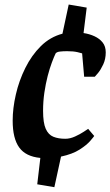

<svg xmlns="http://www.w3.org/2000/svg" viewBox="-20 -734 477 830"><path d="M215 75.2 141 62.7 154.4 -51.3Q91.3 -57.3 63.1 -96.4Q34.8 -135.5 34.8 -212.3Q34.8 -266 48.5 -325.5Q62.1 -385.1 89.3 -439.9Q116.4 -494.8 156.6 -534.6Q196.8 -574.3 250 -588.3L277 -714.4L354.8 -701.1L341.2 -591.1Q366.7 -587.3 388.4 -577.3Q410.1 -567.3 423.6 -550.5Q437.1 -533.6 437.1 -507.6Q437.1 -478.7 426.3 -455.6Q415.5 -432.6 404.1 -418.7Q392.7 -404.8 389.7 -402.2H343.8L335 -503.3Q333.2 -504.3 315.2 -508.5Q297.3 -512.7 270 -512.7Q251.6 -512.7 238.3 -511Q225 -509.3 220.3 -502.8Q213.6 -488.9 204.2 -463.8Q194.8 -438.8 186.1 -405.5Q177.5 -372.1 171.8 -333.6Q166.2 -295 166.2 -254.9Q166.2 -202.9 177.7 -177.2Q189.3 -151.4 210.7 -142.8Q232.2 -134.1 262.3 -134.1Q282.9 -134.1 304.3 -143.9Q325.8 -153.7 341.9 -164.3Q358 -175 361 -177L387.3 -146.2Q385.1 -142.4 370.1 -124.9Q355.2 -107.4 324.4 -87.6Q293.6 -67.8 243.8 -57.1Z"/></svg>

Font: Faustina Light
Style: Italic
Weight: 300
Italic angle: -8°
Designer: Alfonso Garcia
Foundry: http://www.omnibus-type.com
Version: Version 1.200